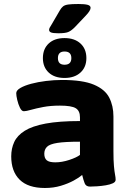

<svg xmlns="http://www.w3.org/2000/svg" viewBox="-20 -930 645 958"><path d="M204 8Q120 8 78 -33.5Q36 -75 36 -150Q36 -189 51 -221.5Q66 -254 103.5 -277.5Q141 -301 208 -313.5Q275 -326 379 -326V-345Q379 -377 358 -390Q337 -403 279 -403Q232 -403 195.5 -396Q159 -389 134.5 -382Q110 -375 99 -375Q88 -375 79.5 -392.5Q71 -410 66 -431.5Q61 -453 61 -465Q61 -479 81.5 -491Q102 -503 135.5 -512Q169 -521 209.5 -526Q250 -531 289 -531Q393 -531 448.5 -507.5Q504 -484 525 -443Q546 -402 546 -349V-176Q546 -129 548.5 -101.5Q551 -74 554 -59Q557 -44 557 -33Q557 -22 543 -15.5Q529 -9 508 -5.5Q487 -2 465.5 -0.5Q444 1 429 1Q409 1 402.5 -15.5Q396 -32 390 -57Q375 -44 347.5 -29Q320 -14 283.5 -3Q247 8 204 8ZM256 -120Q289 -120 325.5 -132Q362 -144 379 -157V-223Q305 -223 266.5 -217Q228 -211 214.5 -197.5Q201 -184 201 -163Q201 -141 213 -130.5Q225 -120 256 -120ZM302 -541Q252 -541 223 -568Q194 -595 194 -640Q194 -686 223 -713Q252 -740 302 -740Q352 -740 381.5 -713Q411 -686 411 -640Q411 -595 381.5 -568Q352 -541 302 -541ZM302 -607Q336 -607 336 -640Q336 -673 302 -673Q269 -673 269 -640Q269 -607 302 -607ZM271 -764Q245 -764 235 -768Q225 -772 225 -781Q225 -786 228 -792Q231 -798 237 -807L279 -879Q286 -891 294.5 -898Q303 -905 320.5 -907.5Q338 -910 372 -910Q402 -910 417 -906Q432 -902 432 -891Q432 -877 408 -852L353 -794Q335 -776 320 -770Q305 -764 271 -764Z"/></svg>

Font: Asap Semi Expanded ExtraBold
Style: Regular
Weight: 800
Width: 6
Designer: Pablo Cosgaya
Foundry: Omnibus-Type
Version: Version 3.001; ttfautohint (v1.8.4.7-5d5b)